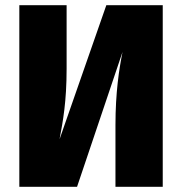

<svg xmlns="http://www.w3.org/2000/svg" viewBox="-20 -715 697 735"><path d="M603 -695H387L208 -182C221 -251 235 -326 235 -452V-695H54V0H275L449 -516C436 -451 422 -361 422 -236V0H603Z"/></svg>

Font: Fira Sans ExtraBold
Style: Regular
Weight: 800
Designer: bBox Type GmbH & Carrois Corporate GbR & Edenspiekermann AG
Foundry: bBox Type GmbH & Carrois Corporate GbR & Edenspiekermann AG
Version: Version 4.300;PS 004.300;hotconv 1.0.88;makeotf.lib2.5.64775